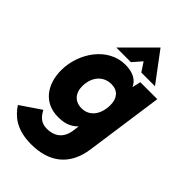

<svg xmlns="http://www.w3.org/2000/svg" viewBox="-276 -814 1122 1122"><g transform="rotate(45 285.0 -252.5)"><path d="M216 215C357 215 461 148 483 -11L551 -493H411L398.5 -440.5C381.5 -480 341 -504 277 -504C133 -504 34 -357 34 -216C34 -97 99 -9 214 -9C262 -9 302 -18 338.5 -55.5L334 -19C323 68 262 86 217 86C163 86 141 52 124 22L-1 107C34 160 91 215 216 215ZM168 -537H289L338 -593L375 -537H488L351 -720ZM187 -235C187 -313 232 -366 300 -366C354 -366 382 -330 382 -275C382 -201 344 -142 275 -142C220 -142 187 -180 187 -235Z"/></g></svg>

Font: HK Grotesk Black
Style: Italic
Weight: 900
Italic angle: -16°
Designer: Alfredo Marco Pradil
Foundry: Hanken Design Co.
Version: Version 3.001;FEAKit 1.0